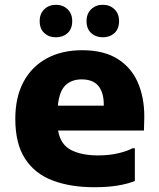

<svg xmlns="http://www.w3.org/2000/svg" viewBox="-20 -772 664 803"><path d="M374 11Q275 11 200.5 -17Q126 -45 85 -108Q44 -171 44 -275Q44 -365 78 -429Q112 -493 175 -527.5Q238 -562 324 -562Q417 -562 476 -523Q535 -484 561 -416Q587 -348 583 -262L582 -226H223Q233 -167 277.5 -144.5Q322 -122 390 -122Q436 -122 474.5 -131Q513 -140 534 -152H544V-15Q514 -3 472.5 4Q431 11 374 11ZM321 -440Q280 -440 254 -415.5Q228 -391 222 -330H414V-335Q414 -385 391.5 -412.5Q369 -440 321 -440ZM410 -616Q381 -616 361.5 -633.5Q342 -651 342 -684Q342 -715 361.5 -733.5Q381 -752 410 -752Q439 -752 458.5 -733.5Q478 -715 478 -684Q478 -651 458.5 -633.5Q439 -616 410 -616ZM214 -616Q185 -616 165.5 -633.5Q146 -651 146 -684Q146 -715 165.5 -733.5Q185 -752 214 -752Q243 -752 262.5 -733.5Q282 -715 282 -684Q282 -651 262.5 -633.5Q243 -616 214 -616Z"/></svg>

Font: Kufam
Style: Bold
Weight: 700
Designer: Wael Morcos, Artur Schmal
Foundry: Original Type
Version: Version 1.300; ttfautohint (v1.8.3)